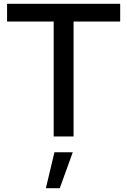

<svg xmlns="http://www.w3.org/2000/svg" viewBox="-20 -720 671 1013"><path d="M263.2 0V-606.5H17.3V-700H614.1V-606.5H368.2V0ZM222 273.1 267.2 83.5H363.9L295.3 273.1Z"/></svg>

Font: Red Hat Display VF
Style: Regular
Weight: 300
Designer: Pentagram, MCKL
Foundry: Pentagram, MCKL
Version: Version 1.023